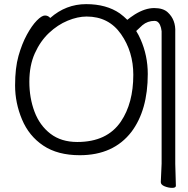

<svg xmlns="http://www.w3.org/2000/svg" viewBox="-20 -733 909 929"><path d="M596 -637Q609 -648 632 -663Q682 -694 726 -694Q770 -694 792 -673Q831 -637 828 -577V60L831 166Q831 176 813 176Q795 176 776.5 168.5Q758 161 758 148L762 59V-582Q760 -600 754 -613Q745 -632 728 -632Q694 -632 669 -611Q651 -594 639 -583Q651 -564 660 -543Q695 -464 695 -375Q695 -200 616 -95Q529 18 366 18Q259 18 189.5 -28.5Q120 -75 86.5 -155Q53 -235 53 -319.5Q53 -404 69.5 -462.5Q86 -521 110 -565Q134 -609 158 -633.5Q182 -658 197.5 -658Q213 -658 223 -646Q299 -713 397 -713Q495 -713 560 -668Q579 -654 596 -637ZM354 -46Q498 -46 565 -145Q625 -234 625 -371Q625 -483 565.5 -568Q506 -653 399 -653Q356 -653 307.5 -633Q259 -613 217 -573.5Q175 -534 148.5 -475Q122 -416 122 -337.5Q122 -259 147 -192.5Q172 -126 224 -86Q276 -46 354 -46Z"/></svg>

Font: QiushuiShotai Bright
Style: Regular
Weight: 400
Designer: Christian Thalmann (Catharsis Fonts)
Version: Version 1.250;